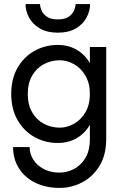

<svg xmlns="http://www.w3.org/2000/svg" viewBox="-20 -690 610 940"><path d="M105 -670H176Q176 -657 183 -639.5Q190 -622 209 -608.5Q228 -595 263 -595Q298 -595 317 -608.5Q336 -622 343 -639.5Q350 -657 350 -670H421Q421 -636 403.5 -603.5Q386 -571 351 -550.5Q316 -530 263 -530Q211 -530 175.5 -550.5Q140 -571 122.5 -603.5Q105 -636 105 -670ZM44 30H125Q125 63 143 91.5Q161 120 194 137.5Q227 155 272 155Q307 155 341 138Q375 121 397.5 84.5Q420 48 420 -10V-79Q395 -36 354.5 -13Q314 10 263 10Q201 10 149 -19Q97 -48 66 -102Q35 -156 35 -230Q35 -305 66 -358.5Q97 -412 149 -441Q201 -470 263 -470Q314 -470 354.5 -447Q395 -424 420 -381V-460H500V-10Q500 69 467 122.5Q434 176 382 203Q330 230 272 230Q205 230 153.5 205Q102 180 73 134.5Q44 89 44 30ZM116 -230Q116 -177 137.5 -140Q159 -103 195 -84Q231 -65 273 -65Q308 -65 342 -84Q376 -103 398 -140Q420 -177 420 -230Q420 -283 398 -320Q376 -357 342 -376Q308 -395 273 -395Q231 -395 195 -376Q159 -357 137.5 -320Q116 -283 116 -230Z"/></svg>

Font: Von Book
Style: Regular
Weight: 400
Version: Version 4.000; ttfautohint (v1.8.4.7-5d5b)